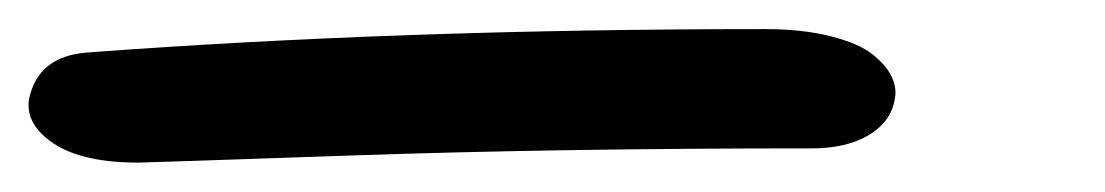

<svg xmlns="http://www.w3.org/2000/svg" viewBox="-40 63 760 132"><path d="M55.2 174.8Q16.6 174.8 -3.2 161.6Q-22.9 148.4 -20 130.9Q-13.7 101.6 20 99.1Q235.4 83 485.8 83Q511.7 83 531 87.9Q550.3 92.8 559.8 100.3Q569.3 107.9 573 115.7Q576.7 123.5 575.2 130.9Q572.8 146.5 557.4 155.8Q542 165 518.1 165Q343.8 165 201.4 169.9Q59.1 174.8 55.2 174.8Z"/></svg>

Font: Shantell Sans Irregular
Style: Italic
Weight: 400
Italic angle: -11.31°
Designer: Stephen Nixon, Anya Danilova, Shantell Martin
Foundry: Arrow Type
Version: Version 1.006;[9816181b4]